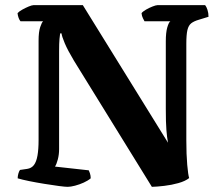

<svg xmlns="http://www.w3.org/2000/svg" viewBox="-20 -724 869 744"><path d="M242 0Q233 0 208.2 -3.2Q183.5 -6.5 152.5 -11.5Q121.5 -16.5 93.2 -22.2Q65 -28 48.5 -33Q48.5 -42 51.2 -51.5Q54 -61 57.5 -65.5L85 -69.5Q102 -72 111.5 -84.5Q121 -97 125.2 -121Q129.5 -145 129.5 -181.5V-566.5Q129.5 -600.5 135.8 -619Q142 -637.5 147 -641.5H59.5Q55.5 -646 52.2 -654.5Q49 -663 48 -673Q53.5 -679.5 66 -686.5Q78.5 -693.5 91.2 -698.8Q104 -704 109.5 -704H301L631 -171Q627 -192 624.8 -220.5Q622.5 -249 622.5 -302V-564Q622.5 -598 628.2 -617.8Q634 -637.5 640 -641.5H540Q538 -645.5 533.8 -653.5Q529.5 -661.5 528.5 -673Q533.5 -679.5 546 -686.8Q558.5 -694 571.5 -699Q584.5 -704 590 -704H775Q780 -698 784 -685.8Q788 -673.5 788 -659L750.5 -647.5Q731.5 -642 721 -633.8Q710.5 -625.5 706.2 -607.5Q702 -589.5 702 -554.5V-180.5Q702 -125 705.5 -85.5Q709 -46 713 -34Q698 -22 671.2 -14.5Q644.5 -7 616.5 -3.8Q588.5 -0.5 568.5 0L266.5 -489Q242.5 -529 231 -556.2Q219.5 -583.5 218.5 -594.5H213Q212 -588.5 210.5 -572.8Q209 -557 209 -525V-146Q209 -125 204 -106Q199 -87 193 -78.5L324 -64Q325.5 -61.5 328.5 -52.5Q331.5 -43.5 331.5 -33Q321 -24 304.5 -16.5Q288 -9 270.8 -4.5Q253.5 0 242 0Z"/></svg>

Font: Texturina Medium
Style: Regular
Weight: 500
Designer: Guillermo Torres Carreño
Foundry: Omnibus-Type
Version: Version 1.003